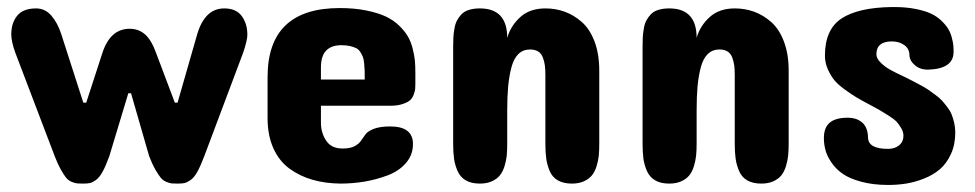

<svg xmlns="http://www.w3.org/2000/svg" viewBox="-20 -524 2783 548"><path d="M350.1 -441.9Q375.5 -441.9 393.8 -426Q412.1 -410.2 425.8 -372.1L479 -231H486.8L543 -426.8Q564.9 -500 620.1 -500Q653.8 -500 669.9 -478.3Q686 -456.5 686 -424.8Q686 -408.7 673.8 -373L563 -78.1Q552.2 -49.8 543 -33.2Q533.7 -16.6 523.4 -9.8Q513.2 -2.9 506.6 -1.5Q500 0 486.8 0Q475.6 0 470 -0.5Q464.4 -1 454.8 -4.9Q445.3 -8.8 438.7 -16.8Q432.1 -24.9 423.3 -40Q414.6 -55.2 405.8 -78.1L354 -257.8H346.2L292 -78.1Q281.7 -49.8 272.5 -33.2Q263.2 -16.6 253.2 -9.8Q243.2 -2.9 236.6 -1.5Q230 0 216.8 0Q205.6 0 200 -0.5Q194.3 -1 184.8 -4.9Q175.3 -8.8 168.7 -16.8Q162.1 -24.9 153.6 -40Q145 -55.2 136.2 -78.1L23.9 -373Q12.2 -405.3 12.2 -425.8Q12.2 -458.5 29.1 -479.2Q45.9 -500 83 -500Q108.9 -500 126.7 -479.2Q144.5 -458.5 154.8 -426.8L217.8 -231H226.1L272 -372.1Q294.4 -441.9 350.1 -441.9Z M1165.5 -315.9V-285.2Q1165.5 -275.9 1165 -270.3Q1164.6 -264.6 1160.9 -254.4Q1157.2 -244.1 1150.4 -238Q1143.6 -231.9 1129.2 -227.1Q1114.7 -222.2 1094.7 -222.2H896V-173.8Q896 -145 910.9 -122.6Q925.8 -100.1 957.5 -100.1Q979.5 -100.1 991.9 -106.7Q1004.4 -113.3 1010.5 -122.6Q1016.6 -131.8 1023.4 -140.9Q1030.3 -149.9 1047.6 -156.5Q1064.9 -163.1 1093.8 -163.1Q1158.7 -163.1 1158.7 -112.8Q1158.7 -82 1138.7 -58.8Q1118.7 -35.6 1086.2 -23.4Q1053.7 -11.2 1020 -5.6Q986.3 0 951.7 0Q908.7 -0.5 872.6 -10.7Q836.4 -21 806.9 -42.2Q777.3 -63.5 760.5 -100.3Q743.7 -137.2 743.7 -187V-304.2Q743.7 -501 949.7 -501Q991.7 -501 1025.4 -494.1Q1059.1 -487.3 1081.3 -476.8Q1103.5 -466.3 1119.9 -450.2Q1136.2 -434.1 1144.8 -418.9Q1153.3 -403.8 1158.2 -383.8Q1163.1 -363.8 1164.3 -349.1Q1165.5 -334.5 1165.5 -315.9ZM896 -332V-296.9H1021Q1021 -313.5 1020.8 -322.5Q1020.5 -331.5 1019.3 -343.8Q1018.1 -356 1015.4 -362.3Q1012.7 -368.7 1008.1 -376Q1003.4 -383.3 996.3 -386.7Q989.3 -390.1 978.8 -392.6Q968.3 -395 954.6 -395Q896 -395 896 -332Z M1690.4 -321.8V-113.8Q1690.4 -94.7 1689 -79.8Q1687.5 -64.9 1682.6 -49.3Q1677.7 -33.7 1669.4 -23.4Q1661.1 -13.2 1646.7 -6.6Q1632.3 0 1612.3 0Q1587.9 0 1572 -9.3Q1556.2 -18.6 1548.8 -36.1Q1541.5 -53.7 1539.1 -71.3Q1536.6 -88.9 1536.6 -113.8V-309.1Q1536.6 -325.7 1535.2 -336.9Q1533.7 -348.1 1529.5 -359.6Q1525.4 -371.1 1516.1 -377Q1506.8 -382.8 1492.7 -382.8Q1473.1 -382.8 1459.7 -369.9Q1446.3 -356.9 1439.7 -331.8Q1433.1 -306.6 1430.4 -277.6Q1427.7 -248.5 1427.7 -209V-113.8Q1427.7 -94.7 1426.3 -79.8Q1424.8 -64.9 1419.9 -49.3Q1415 -33.7 1406.7 -23.4Q1398.4 -13.2 1384 -6.6Q1369.6 0 1349.6 0Q1325.2 0 1309.3 -9.3Q1293.5 -18.6 1285.9 -36.1Q1278.3 -53.7 1275.9 -71.3Q1273.4 -88.9 1273.4 -113.8V-387.2Q1273.4 -404.8 1273.9 -415.8Q1274.4 -426.8 1276.9 -441.4Q1279.3 -456.1 1284.2 -465.3Q1289.1 -474.6 1297.1 -483.2Q1305.2 -491.7 1318.6 -495.8Q1332 -500 1349.6 -500Q1427.7 -500 1427.7 -416Q1437.5 -450.2 1464.8 -475.1Q1492.2 -500 1536.6 -500Q1565.9 -500 1592 -490.5Q1618.2 -481 1640.9 -460.9Q1663.6 -440.9 1677 -405.3Q1690.4 -369.6 1690.4 -321.8Z M2231 -321.8V-113.8Q2231 -94.7 2229.5 -79.8Q2228 -64.9 2223.1 -49.3Q2218.3 -33.7 2210 -23.4Q2201.7 -13.2 2187.3 -6.6Q2172.9 0 2152.8 0Q2128.4 0 2112.5 -9.3Q2096.7 -18.6 2089.4 -36.1Q2082 -53.7 2079.6 -71.3Q2077.1 -88.9 2077.1 -113.8V-309.1Q2077.1 -325.7 2075.7 -336.9Q2074.2 -348.1 2070.1 -359.6Q2065.9 -371.1 2056.6 -377Q2047.4 -382.8 2033.2 -382.8Q2013.7 -382.8 2000.2 -369.9Q1986.8 -356.9 1980.2 -331.8Q1973.6 -306.6 1970.9 -277.6Q1968.3 -248.5 1968.3 -209V-113.8Q1968.3 -94.7 1966.8 -79.8Q1965.3 -64.9 1960.4 -49.3Q1955.6 -33.7 1947.3 -23.4Q1939 -13.2 1924.6 -6.6Q1910.2 0 1890.1 0Q1865.7 0 1849.9 -9.3Q1834 -18.6 1826.4 -36.1Q1818.8 -53.7 1816.4 -71.3Q1814 -88.9 1814 -113.8V-387.2Q1814 -404.8 1814.5 -415.8Q1814.9 -426.8 1817.4 -441.4Q1819.8 -456.1 1824.7 -465.3Q1829.6 -474.6 1837.6 -483.2Q1845.7 -491.7 1859.1 -495.8Q1872.6 -500 1890.1 -500Q1968.3 -500 1968.3 -416Q1978 -450.2 2005.4 -475.1Q2032.7 -500 2077.1 -500Q2106.4 -500 2132.6 -490.5Q2158.7 -481 2181.4 -460.9Q2204.1 -440.9 2217.5 -405.3Q2231 -369.6 2231 -321.8Z M2481.4 -369.1Q2481.4 -356.9 2494.1 -344.7Q2506.8 -332.5 2521.5 -324.5Q2536.1 -316.4 2562.5 -304.2Q2578.1 -296.4 2584.7 -293Q2591.3 -289.6 2606.4 -281.5Q2621.6 -273.4 2628.9 -268.3Q2636.2 -263.2 2648.9 -253.9Q2661.6 -244.6 2668.2 -237.3Q2674.8 -230 2683.3 -219Q2691.9 -208 2696 -197.5Q2700.2 -187 2703.4 -173.6Q2706.5 -160.2 2706.5 -146Q2706.5 -111.3 2694.1 -84.2Q2681.6 -57.1 2662.4 -40.8Q2643.1 -24.4 2616.9 -14.2Q2590.8 -3.9 2566.2 0Q2541.5 3.9 2515.6 3.9Q2471.7 3.9 2437.7 -5.4Q2403.8 -14.6 2384.3 -28.6Q2364.7 -42.5 2352.3 -61.3Q2339.8 -80.1 2335.7 -96.7Q2331.5 -113.3 2331.5 -129.9Q2331.5 -159.7 2348.1 -173.8Q2364.7 -188 2399.4 -188Q2425.8 -188 2441.4 -173.8Q2457 -159.7 2457.5 -130.9Q2458.5 -99.1 2514.6 -99.1Q2534.2 -99.1 2546.4 -109.4Q2558.6 -119.6 2558.6 -136.2Q2558.6 -147.5 2552.2 -158.2Q2545.9 -168.9 2539.3 -176.3Q2532.7 -183.6 2516.1 -194.1Q2499.5 -204.6 2491.5 -209.2Q2483.4 -213.9 2462.4 -225.1Q2438.5 -237.8 2425.3 -245.6Q2412.1 -253.4 2392.1 -267.8Q2372.1 -282.2 2361.6 -294.9Q2351.1 -307.6 2342.8 -326.2Q2334.5 -344.7 2334.5 -365.2Q2334.5 -439.9 2381.8 -471.2Q2429.2 -502.4 2524.4 -503.9H2532.7Q2565.9 -503.9 2593 -498.5Q2620.1 -493.2 2637.2 -485.1Q2654.3 -477.1 2667 -464.8Q2679.7 -452.6 2686.3 -441.7Q2692.9 -430.7 2696.5 -417Q2700.2 -403.3 2700.9 -394.8Q2701.7 -386.2 2701.7 -376Q2701.7 -327.1 2628.4 -325.2Q2605.5 -325.2 2590.6 -338.4Q2575.7 -351.6 2575.7 -367.2Q2575.2 -385.3 2560.8 -395.5Q2546.4 -405.8 2525.4 -405.8Q2481.4 -405.8 2481.4 -369.1Z"/></svg>

Font: Concert One
Style: Regular
Weight: 400
Designer: Johan Kallas, Mihkel Virkus
Foundry: Johan Kallas, Mihkel Virkus
Version: Version 1.003